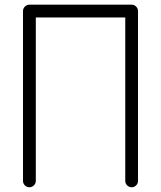

<svg xmlns="http://www.w3.org/2000/svg" viewBox="-20 -789 678 809"><path d="M507.8 -715.3H130.9V-26.9Q130.9 -15.9 122.8 -7.9Q114.7 0 103.8 0Q92.8 0 84.8 -7.9Q76.9 -15.9 76.9 -26.9V-742.2Q76.9 -753.2 84.8 -761.2Q92.8 -769.3 103.8 -769.3H534.7Q545.7 -769.3 553.6 -761.2Q561.5 -753.2 561.5 -742.2V-26.9Q561.5 -15.9 553.6 -7.9Q545.7 0 534.7 0Q523.7 0 515.7 -7.9Q507.8 -15.9 507.8 -26.9Z"/></svg>

Font: Tecnico
Style: Fino
Weight: 400
Version: Version 1.3